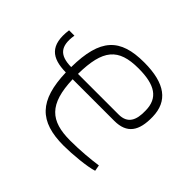

<svg xmlns="http://www.w3.org/2000/svg" viewBox="-119 -660 838 838"><g transform="rotate(45 299.5 -241.0)"><path d="M358 -24C236 -24 181 -71 176 -221H433C511 -221 541 -266 539 -352C537 -446 475 -494 345 -494C197 -494 136 -432 134 -254C62 -255 35 -285 47 -361H14C0 -256 46 -222 134 -221C139 -53 203 12 353 12C406 12 492 4 528 -8L523 -36C482 -30 420 -24 358 -24ZM346 -458C448 -458 497 -426 498 -350C500 -291 482 -254 427 -254H176C178 -406 222 -458 346 -458Z"/></g></svg>

Font: Exo 2 Extra Light
Style: Regular
Weight: 250
Designer: Natanael Gama
Version: Version 1.001;PS 001.001;hotconv 1.0.88;makeotf.lib2.5.64775